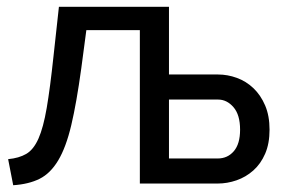

<svg xmlns="http://www.w3.org/2000/svg" viewBox="-20 -542 848 567"><path d="M4 -72Q36 -75 57.5 -87.5Q79 -100 93.5 -132.5Q108 -165 118 -223.5Q128 -282 138 -376L154 -522H479V-322H624Q652 -322 679.5 -312Q707 -302 728.5 -281.5Q750 -261 763 -230.5Q776 -200 776 -159Q776 -118 763 -88Q750 -58 728 -38.5Q706 -19 678.5 -9.5Q651 0 623 0H393V-453H235L220 -340Q206 -238 190.5 -172.5Q175 -107 152 -68.5Q129 -30 97 -14Q65 2 19 5ZM623 -74Q652 -74 670.5 -95.5Q689 -117 689 -159Q689 -203 669.5 -225.5Q650 -248 624 -248H479V-74Z"/></svg>

Font: Boldmen Medium
Style: Regular
Weight: 400
Designer: Matt McInerney, Pablo Impallari, Rodrigo Fuenzalida
Foundry: LIVING CONCEPT
Version: Version 1.000